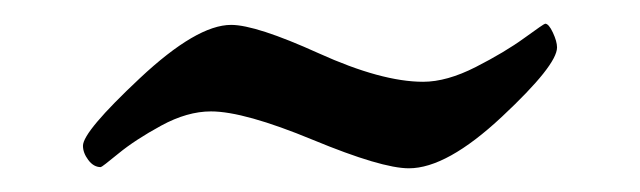

<svg xmlns="http://www.w3.org/2000/svg" viewBox="-20 -402 540 162"><path d="M440 -382Q443 -382 446.5 -374.5Q450 -367 450 -362Q450 -347 403.5 -303.5Q357 -260 325 -260Q302 -260 244 -284Q186 -308 158 -308Q138 -308 116 -296Q94 -284 80 -272.5Q66 -261 65 -261Q59 -261 54.5 -267Q50 -273 50 -279Q50 -291 98 -336Q146 -381 175 -381Q196 -381 249 -357Q302 -333 337 -333Q357 -333 381.5 -345.5Q406 -358 422.5 -370Q439 -382 440 -382Z"/></svg>

Font: EB Garamond SC 12
Style: Regular
Weight: 400
Version: Version 0.016 ; ttfautohint (v0.97) -l 8 -r 50 -G 200 -x 0 -